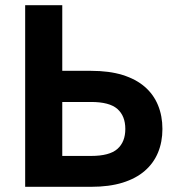

<svg xmlns="http://www.w3.org/2000/svg" viewBox="-20 -720 680 740"><path d="M77 -700H220V-447H331Q401 -447 452.5 -431Q504 -415 538 -385.5Q572 -356 589 -314.5Q606 -273 606 -223Q606 -173 589 -132Q572 -91 538 -61.5Q504 -32 452.5 -16Q401 0 331 0H77ZM331 -119Q402 -119 432.5 -146Q463 -173 463 -223Q463 -273 432.5 -300Q402 -327 331 -327H220V-119Z"/></svg>

Font: Golos UI
Style: Bold
Weight: 700
Designer: A.Korolkova, Vitaly Kuzmin
Foundry: ParaType Ltd
Version: Version 2.000